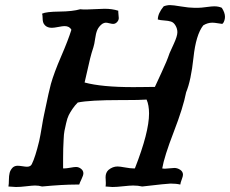

<svg xmlns="http://www.w3.org/2000/svg" viewBox="-20 -746 920 768"><path d="M284.2 -78.1Q294.9 -78.1 304.2 -70.8Q313.5 -63.5 313.5 -52.7Q313.5 -44.9 306.2 -29.8Q298.8 -14.6 296.9 -7.8H284.2Q231.4 -7.8 148.4 0Q135.7 -3.9 120.1 -3.9Q110.4 -3.9 85.9 -1Q61.5 2 43.9 2Q37.1 2 13.7 0Q15.6 -9.8 15.6 -26.4Q15.6 -43 18.6 -54.7Q21.5 -66.4 31.2 -76.2Q39.1 -83 50.8 -83Q57.6 -83 69.8 -81.1Q82 -79.1 87.9 -79.1Q102.5 -79.1 107.4 -89.8Q121.1 -117.2 136.7 -181.6Q141.6 -204.1 147 -236.8Q152.3 -269.5 156.2 -287.1Q177.7 -390.6 183.6 -410.2Q196.3 -455.1 224.6 -520.5Q252.9 -585.9 265.6 -627Q257.8 -641.6 238.3 -641.6Q230.5 -641.6 213.4 -638.2Q196.3 -634.8 187.5 -634.8Q169.9 -634.8 160.2 -644.5Q154.3 -650.4 152.3 -657.7Q150.4 -665 150.4 -674.8Q150.4 -684.6 148.4 -691.4Q165 -699.2 217.8 -699.7Q270.5 -700.2 300.8 -709Q309.6 -708 325.2 -708Q338.9 -708 362.8 -709.5Q386.7 -710.9 398.4 -710.9Q428.7 -710.9 453.1 -703.1V-698.2Q453.1 -693.4 454.1 -685.5Q455.1 -677.7 455.1 -673.8Q455.1 -665 448.2 -657.7Q441.4 -650.4 432.6 -650.4Q427.7 -650.4 418 -652.8Q408.2 -655.3 403.3 -655.3Q396.5 -655.3 388.7 -650.4Q375 -639.6 369.1 -626Q363.3 -612.3 360.4 -590.3Q357.4 -568.4 353.5 -556.6Q345.7 -533.2 340.3 -511.2Q335 -489.3 329.1 -462.4Q323.2 -435.5 318.4 -416Q386.7 -397.5 512.7 -397.5Q529.3 -397.5 558.6 -397.9Q587.9 -398.4 599.6 -398.4Q604.5 -410.2 626 -455.6Q647.5 -501 658.2 -533.2Q661.1 -540 675.3 -570.8Q689.5 -601.6 689.5 -617.2Q689.5 -631.8 681.6 -644.5Q674.8 -656.2 664.1 -659.7Q653.3 -663.1 637.2 -664.1Q621.1 -665 611.3 -668Q611.3 -692.4 634.8 -720.7Q647.5 -725.6 660.2 -725.6Q671.9 -725.6 704.1 -720.2Q736.3 -714.8 756.8 -714.8H772.5Q784.2 -714.8 805.7 -717.8Q827.1 -720.7 836.9 -720.7Q854.5 -720.7 867.2 -714.8Q879.9 -695.3 879.9 -678.7Q879.9 -670.9 877.4 -663.6Q875 -656.2 872.1 -653.3L869.1 -650.4Q867.2 -650.4 852.5 -652.8Q837.9 -655.3 829.1 -655.3Q810.5 -655.3 793 -644.5Q763.7 -607.4 753.9 -515.6Q744.1 -423.8 724.6 -377Q712.9 -316.4 674.8 -217.8Q636.7 -119.1 628.9 -72.3Q632.8 -71.3 640.6 -71.3Q647.5 -71.3 659.7 -72.8Q671.9 -74.2 677.7 -74.2Q689.5 -74.2 700.7 -66.9Q711.9 -59.6 711.9 -46.9Q711.9 -41 707 -28.3Q702.1 -15.6 701.2 -7.8Q684.6 -11.7 662.1 -11.7Q649.4 -11.7 548.8 0Q532.2 -3.9 512.7 -3.9Q500 -3.9 473.1 -1Q446.3 2 429.7 2Q421.9 2 402.3 0Q403.3 -4.9 403.3 -14.6Q403.3 -18.6 402.8 -26.4Q402.3 -34.2 402.3 -37.1Q402.3 -55.7 414.1 -66.4Q430.7 -80.1 450.2 -80.1Q459 -80.1 480.5 -76.2Q502 -72.3 514.6 -72.3H519.5Q576.2 -216.8 576.2 -292Q576.2 -325.2 566.4 -347.7Q539.1 -345.7 475.6 -345.7H460.9Q337.9 -345.7 291 -335.9Q279.3 -324.2 270 -310.5Q260.7 -296.9 254.9 -285.2Q249 -273.4 244.6 -253.4Q240.2 -233.4 237.8 -222.2Q235.4 -210.9 234.4 -185.5Q233.4 -160.2 232.9 -150.9Q232.4 -141.6 232.4 -111.3Q232.4 -81.1 232.4 -72.3H236.3Q245.1 -72.3 261.2 -75.2Q277.3 -78.1 284.2 -78.1Z"/></svg>

Font: Essays1743
Style: Italic
Weight: 500
Italic angle: -10°
Designer: Based on the typeface in a 1743 English translation of the essays of Montaigne.  PostScript/TrueType font designed by Jo
Version: Version 002.100